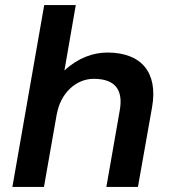

<svg xmlns="http://www.w3.org/2000/svg" viewBox="-20 -740 676 760"><path d="M29 0H154L205 -290V-288C219 -370 280 -428 351 -428C439 -428 468 -381 454 -303L401 0H526L582 -316C606 -453 540 -532 405 -532C349 -532 289 -511 235 -461L280 -720H155Z"/></svg>

Font: Fixel Display SemiBold
Style: Italic
Weight: 600
Italic angle: -10°
Designer: AlfaBravo + MacPaw
Foundry: Kyrylo Tkachov, Marchela Mozhyna, Serhii Makarenko, Maria Weinstein, Zakhar Kryvoshyya
Version: Version 1.210;Glyphs 3.2 (3217)